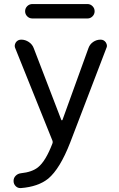

<svg xmlns="http://www.w3.org/2000/svg" viewBox="-20 -748 602 974"><path d="M144.5 -654.3Q128.9 -654.3 118.2 -665Q107.4 -675.8 107.4 -690.9Q107.4 -706.1 118.2 -716.8Q128.9 -727.5 144.5 -727.5H423.8Q438.5 -727.5 449.2 -716.8Q460 -706.1 460 -690.9Q460 -675.8 449.2 -665Q438.5 -654.3 423.8 -654.3ZM291 -139.6Q292 -137.7 293.9 -137.7Q295.9 -137.7 296.9 -139.6L428.7 -503.9Q435.5 -523.4 452.6 -535.2Q469.7 -546.9 490.2 -546.9Q506.8 -546.9 516.6 -533.2Q522.5 -524.4 522.5 -515.6Q522.5 -509.8 519.5 -503.9L335.9 -24.4Q284.2 108.4 224.6 158.2Q173.8 199.2 85.9 206.1Q84 206.1 83 206.1Q69.3 206.1 59.6 196.3Q48.8 185.5 48.8 169.9Q48.8 154.3 59.6 143.6Q70.3 132.8 85.9 130.9Q142.6 125 172.9 100.6Q211.9 69.3 246.1 -20.5Q249 -27.3 246.1 -34.2L57.6 -502.9Q54.7 -508.8 54.7 -515.6Q54.7 -524.4 60.5 -533.2Q70.3 -546.9 87.9 -546.9Q108.4 -546.9 126.5 -534.7Q144.5 -522.5 151.4 -502.9Z"/></svg>

Font: Gen Jyuu Gothic Regular
Style: Regular
Weight: 400
Designer: [Source Han Sans]
Ryoko NISHIZUKA  (kana & ideographs); Paul D. Hunt (Latin, Greek & Cyrillic); Wenlong ZHANG  (bopomofo
Version: Version 1.002.20150607